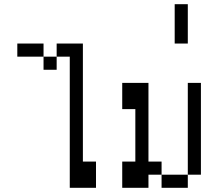

<svg xmlns="http://www.w3.org/2000/svg" viewBox="-20 -895 1040 915"><path d="M187.5 -625H62.5V-687.5H187.5ZM187.5 -625H250V-562.5H187.5ZM250 -687.5H375V-125H437.5V0H312.5V-625H250Z M687.5 -125H750V-62.5H687.5V0H562.5V-125H625V-375H562.5V-500H687.5ZM750 -62.5H875V0H750ZM875 -500H937.5V-62.5H875Z M875 -687.5H812.5V-875H875Z"/></svg>

Font: 寒蝉点阵体 16px
Style: Regular
Weight: 400
Designer: Designed by Warren2060
Foundry: ChillType
Version: Version 1.000